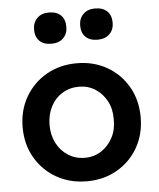

<svg xmlns="http://www.w3.org/2000/svg" viewBox="-55 -830 734 888"><g transform="rotate(-5 312.0 -386.5)"><path d="M38 -264Q38 -343 74 -405Q110 -467 172 -502.5Q234 -538 313 -538Q391 -538 453 -502.5Q515 -467 550.5 -405Q586 -343 586 -264Q586 -185 550.5 -123Q515 -61 453 -25.5Q391 10 313 10Q234 10 172 -25.5Q110 -61 74 -123Q38 -185 38 -264ZM461 -264Q462 -312 442.5 -349Q423 -386 389.5 -407.5Q356 -429 313 -429Q270 -429 235.5 -407.5Q201 -386 182 -348.5Q163 -311 163 -264Q163 -217 182 -180Q201 -143 235.5 -121Q270 -99 313 -99Q356 -99 389.5 -121Q423 -143 442.5 -180Q462 -217 461 -264ZM344 -710Q344 -742 364 -762.5Q384 -783 419 -783Q455 -783 475 -764Q495 -745 495 -710Q495 -678 474.5 -658Q454 -638 419 -638Q383 -638 363.5 -657Q344 -676 344 -710ZM130 -710Q130 -742 150 -762.5Q170 -783 205 -783Q241 -783 260.5 -764Q280 -745 280 -710Q280 -678 260 -658Q240 -638 205 -638Q169 -638 149.5 -657Q130 -676 130 -710Z"/></g></svg>

Font: Mach Medium
Style: Regular
Weight: 500
Version: Version 1.002